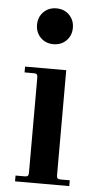

<svg xmlns="http://www.w3.org/2000/svg" viewBox="-53 -757 401 790"><g transform="rotate(5 148.0 -362.0)"><path d="M95 -597Q74 -618 74 -650Q74 -682 95 -703Q116 -724 148 -724Q180 -724 201 -703Q222 -682 222 -650Q222 -618 201 -597Q180 -576 148 -576Q116 -576 95 -597ZM40 0V-24H78Q87 -24 90.5 -27.5Q94 -31 94 -40V-434Q94 -443 90.5 -446.5Q87 -450 78 -450H40V-474H210V-40Q210 -31 213.5 -27.5Q217 -24 226 -24H264V0Z"/></g></svg>

Font: Old Standard TT
Style: Bold
Weight: 700
Designer: Alexey Kryukov <alexios@thessalonica.org.ru>
Version: Version 2.2